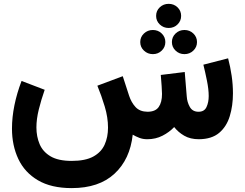

<svg xmlns="http://www.w3.org/2000/svg" viewBox="-20 -715 1256 986"><path d="M781.7 -633.3Q781.7 -659.7 800.5 -677.5Q819.3 -695.3 846.2 -695.3Q873 -695.3 891.6 -677.5Q910.2 -659.7 910.2 -633.3Q910.2 -607.4 891.6 -589.4Q873 -571.3 846.2 -571.3Q819.3 -571.3 800.5 -589.4Q781.7 -607.4 781.7 -633.3ZM862.8 -499Q862.8 -524.9 881.6 -543Q900.4 -561 927.2 -561Q954.1 -561 972.9 -543Q991.7 -524.9 991.7 -499Q991.7 -473.1 972.9 -455.1Q954.1 -437 927.2 -437Q900.4 -437 881.6 -455.1Q862.8 -473.1 862.8 -499ZM700.2 -499Q700.2 -524.9 719.2 -543Q738.3 -561 765.1 -561Q792 -561 810.5 -543Q829.1 -524.9 829.1 -499Q829.1 -473.1 810.5 -455.1Q792 -437 765.1 -437Q738.3 -437 719.2 -455.1Q700.2 -473.1 700.2 -499ZM736.3 0Q713.9 0 695.6 -7.1Q677.2 -14.2 661.6 -23.4Q647.9 103 568.1 177Q488.3 251 348.1 251Q243.2 251 175 210.9Q106.9 170.9 74.2 101.6Q41.5 32.2 41.5 -54.7Q41.5 -112.8 54.2 -175Q66.9 -237.3 90.8 -299.3L209.5 -253.9Q191.4 -202.1 179.2 -152.8Q167 -103.5 167 -60.5Q167 -13.7 183.6 25.4Q200.2 64.5 239.7 87.9Q279.3 111.3 348.1 111.3Q418.5 111.3 459.2 88.9Q500 66.4 517.3 27.8Q534.7 -10.7 534.7 -59.6Q534.7 -112.3 517.8 -168.2Q501 -224.1 480 -274.9L610.4 -323.7L643.1 -223.1Q654.3 -189 676 -165.3Q697.8 -141.6 737.3 -141.1Q777.8 -141.1 794.9 -165.3Q812 -189.5 812 -232.4Q812 -242.7 810.1 -272.9Q808.1 -303.2 805.7 -330.1L928.7 -345.2L939 -220.2Q940.9 -190.4 954.8 -165.8Q968.8 -141.1 999.5 -141.1Q1029.3 -141.1 1040.5 -165.3Q1051.8 -189.5 1051.8 -221.7Q1051.8 -256.3 1042.7 -301Q1033.7 -345.7 1024.4 -382.8L1151.4 -415.5Q1163.1 -371.1 1169.7 -325.7Q1176.3 -280.3 1176.3 -235.4Q1176.3 -171.9 1159.9 -118.4Q1143.6 -64.9 1105.5 -32.7Q1067.4 -0.5 1001.5 0Q957 0 926 -18.1Q895 -36.1 874.5 -62.5Q849.6 -36.1 814.5 -18.1Q779.3 0 736.3 0Z"/></svg>

Font: Vazirmatn RD ExtraBold
Style: Regular
Weight: 800
Designer: Saber Rastikerdar
Foundry: Saber Rastikerdar
Version: Version 32.102